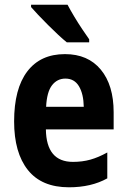

<svg xmlns="http://www.w3.org/2000/svg" viewBox="-20 -786 539 816"><path d="M256 -556Q354 -556 408.5 -490Q463 -424 463 -309V-236H175Q177 -98 290 -98Q330 -98 364 -107.5Q398 -117 436 -138V-28Q368 10 273 10Q157 10 98.5 -63.5Q40 -137 40 -270Q40 -409 96 -482.5Q152 -556 256 -556ZM258 -452Q223 -452 201 -423.5Q179 -395 176 -332H336Q335 -387 315.5 -419.5Q296 -452 258 -452ZM267 -766Q278 -745 295 -716.5Q312 -688 329.5 -662Q347 -636 359 -619V-606H264Q249 -618 228 -637.5Q207 -657 184.5 -679.5Q162 -702 142.5 -722.5Q123 -743 112 -756V-766Z"/></svg>

Font: Noto Sans Khmer UI Condensed
Style: Bold
Weight: 700
Width: 3
Designer: Danh Hong and the Monotype Design Team
Foundry: Monotype Imaging Inc.
Version: Version 2.002; ttfautohint (v1.8.4.7-5d5b)